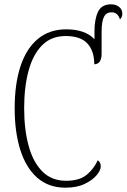

<svg xmlns="http://www.w3.org/2000/svg" viewBox="-20 -860 587 890"><path d="M283 10Q206 10 153.5 -35.5Q101 -81 74.5 -164Q48 -247 48 -358Q48 -471 75 -553Q102 -635 155.5 -679.5Q209 -724 287 -724Q375 -724 418 -678V-716Q418 -771 434.5 -805.5Q451 -840 495 -840Q516 -840 531.5 -828.5Q547 -817 547 -796Q547 -788 544 -781.5Q541 -775 536 -770Q526 -803 497 -803Q473 -803 462 -782Q451 -761 451 -712V-611Q451 -563 417 -562Q417 -624 385 -658.5Q353 -693 284 -693Q218 -693 175.5 -650.5Q133 -608 112.5 -532.5Q92 -457 92 -358Q92 -259 113 -183Q134 -107 177 -64.5Q220 -22 286 -22Q348 -22 381.5 -49.5Q415 -77 433 -117Q447 -109 447 -88Q447 -71 428 -48Q409 -25 372.5 -7.5Q336 10 283 10Z"/></svg>

Font: Noto Serif Condensed ExtraLight
Style: Regular
Weight: 200
Width: 3
Designer: Monotype Design Team
Foundry: Monotype Imaging Inc.
Version: Version 2.013; ttfautohint (v1.8.4.7-5d5b)